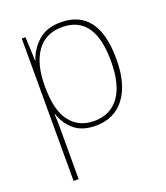

<svg xmlns="http://www.w3.org/2000/svg" viewBox="-141 -634 831 963"><g transform="rotate(-20 274.5 -153.0)"><path d="M294 -513Q467 -513 467 -269Q467 -143 419.5 -79Q372 -15 286 -15Q205 -15 158.5 -74.5Q112 -134 112 -262V-265Q112 -382 158.5 -447.5Q205 -513 294 -513ZM295 -538Q218 -538 173 -496Q128 -454 112 -402H110L105 -528H85V232H112V15Q112 -16 112 -49Q112 -82 110 -116H112Q128 -64 170 -27Q212 10 286 10Q385 10 440.5 -63Q496 -136 496 -269Q496 -538 295 -538Z"/></g></svg>

Font: Noto Sans Display Thin
Style: Regular
Weight: 250
Designer: Monotype Design Team
Foundry: Monotype Imaging Inc.
Version: Version 1.900